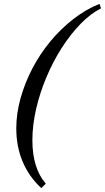

<svg xmlns="http://www.w3.org/2000/svg" viewBox="-20 -816 541 990"><path d="M493 -796 501 -773Q447 -746 395 -692.5Q343 -639 298 -568.5Q253 -498 219 -417Q185 -336 166 -253Q147 -170 147 -93Q147 51 216 131L193 154Q130 96 97 18Q64 -60 64 -154Q64 -231 86 -309.5Q108 -388 147 -463Q186 -538 240 -603Q294 -668 358.5 -718Q423 -768 493 -796Z"/></svg>

Font: Baskervville Medium
Style: Italic
Weight: 500
Italic angle: -18°
Version: Version 1.100